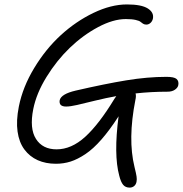

<svg xmlns="http://www.w3.org/2000/svg" viewBox="-20 -728 824 865"><path d="M277.8 -248Q244.1 -248 249 -276.9Q255.9 -304.7 320.8 -319.8Q452.1 -350.1 548.6 -366Q645 -381.8 730 -381.8Q764.6 -381.8 775.6 -372.1Q786.6 -362.3 783.2 -344.2Q780.8 -332.5 767.8 -323.7Q754.9 -314.9 734.9 -314.9Q661.1 -314.9 590.8 -307.1Q594.2 -295.4 589.8 -276.9Q555.2 -101.1 585.9 23.9Q593.3 53.7 595.2 66.9Q597.2 80.1 595.2 89.8Q593.3 102.5 584.7 109.9Q576.2 117.2 564 117.2Q545.4 117.2 534.9 104.7Q524.4 92.3 517.1 63Q491.7 -31.2 514.2 -204.1Q474.6 -142.6 437.3 -99.9Q399.9 -57.1 364.7 -33.7Q329.6 -10.3 298.1 -0.2Q266.6 9.8 231.9 9.8Q186 9.8 149.9 -6.3Q113.8 -22.5 89.8 -54.7Q65.9 -86.9 59.1 -135.3Q52.2 -183.6 64.9 -248Q82.5 -336.4 134.3 -421.9Q186 -507.3 253.9 -569.6Q321.8 -631.8 401.1 -669.9Q480.5 -708 551.8 -708Q617.2 -708 645.8 -689.9Q674.3 -671.9 668.9 -644Q666 -631.8 657.7 -624.5Q649.4 -617.2 639.2 -617.2Q630.9 -617.2 624.5 -621.1Q618.2 -625 613 -629.6Q607.9 -634.3 591.1 -638.2Q574.2 -642.1 546.9 -642.1Q489.7 -642.1 421.6 -605.7Q353.5 -569.3 294.4 -512.5Q235.4 -455.6 189.7 -381.6Q144 -307.6 129.9 -236.8Q112.3 -148.9 142.1 -102.1Q171.9 -55.2 234.9 -55.2Q301.8 -55.2 363.8 -111.6Q425.8 -168 495.1 -282.2Q498 -287.1 503.9 -294.9Q459.5 -287.1 408.9 -274.7Q358.4 -262.2 327.4 -255.1Q296.4 -248 277.8 -248Z"/></svg>

Font: Shantell Sans Irregular
Style: Italic
Weight: 300
Italic angle: -11.31°
Designer: Stephen Nixon, Anya Danilova, Shantell Martin
Foundry: Arrow Type
Version: Version 1.006;[9816181b4]